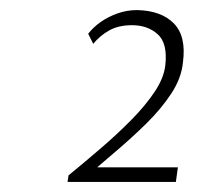

<svg xmlns="http://www.w3.org/2000/svg" viewBox="-20 -719 438 381"><path d="M155 -652Q165 -665 180 -675.5Q195 -686 213.5 -692.5Q232 -699 252 -699Q300 -698 325 -672.5Q350 -647 343 -595Q340 -564 320 -533.5Q300 -503 270.5 -474Q241 -445 208.5 -417.5Q176 -390 147 -364L149 -387H333L329 -358H114L116 -371Q149 -398 181.5 -426Q214 -454 241.5 -482Q269 -510 287 -537Q305 -564 308 -589Q313 -633 293 -651Q273 -669 242 -669Q215 -669 196.5 -658.5Q178 -648 165 -632Z"/></svg>

Font: Josefin Sans Thin ExtraLight
Style: Italic
Weight: 250
Italic angle: -7°
Version: Version 2.000